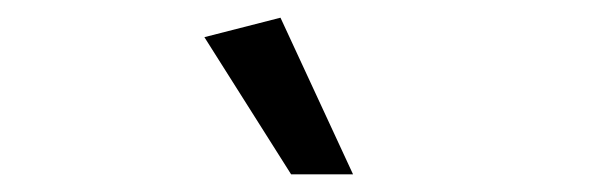

<svg xmlns="http://www.w3.org/2000/svg" viewBox="-20 -770 682 217"><path d="M309 -573 211 -728 297 -750 379 -573Z"/></svg>

Font: Livvic
Style: Italic
Weight: 400
Italic angle: -10°
Designer: Jacques Le Bailly, Baron von Fonthausen
Version: Version 1.001; ttfautohint (v1.8.2)